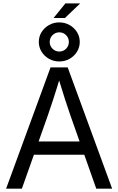

<svg xmlns="http://www.w3.org/2000/svg" viewBox="-20 -1132 709 1152"><path d="M16.6 0 283.2 -727.5H386.2L652.8 0H557.6L403.8 -435.5Q389.2 -477.5 370.4 -535.2Q351.6 -592.8 323.7 -684.6H345.7Q317.9 -592.3 298.8 -534.2Q279.8 -476.1 265.6 -435.5L111.3 0ZM152.8 -203.6V-283.2H516.6V-203.6ZM301.3 -1023.9 372.6 -1111.8H461.4L369.6 -1023.9ZM335.9 -763.2Q301.8 -763.2 273.9 -779.1Q246.1 -794.9 229.5 -821.5Q212.9 -848.1 212.9 -880.4Q212.9 -913.1 229.5 -939.5Q246.1 -965.8 273.9 -981.7Q301.8 -997.6 335.4 -997.6Q369.6 -997.6 397.5 -981.7Q425.3 -965.8 441.9 -939.5Q458.5 -913.1 458.5 -880.4Q458.5 -848.1 441.9 -821.5Q425.3 -794.9 397.5 -779.1Q369.6 -763.2 335.9 -763.2ZM335.9 -822.8Q359.9 -822.8 376.5 -839.6Q393.1 -856.4 393.1 -880.4Q393.1 -904.3 376.5 -921.1Q359.9 -938 335.9 -938Q312 -938 295.2 -921.1Q278.3 -904.3 278.3 -880.4Q278.3 -856.4 295.2 -839.6Q312 -822.8 335.9 -822.8Z"/></svg>

Font: Inter 24pt
Style: Regular
Weight: 400
Designer: Rasmus Andersson
Foundry: rsms
Version: Version 4.001;git-66647c0bb